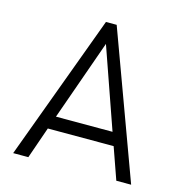

<svg xmlns="http://www.w3.org/2000/svg" viewBox="-103 -785 839 879"><g transform="rotate(15 316.5 -345.0)"><path d="M37.1 0 292 -689.9H342.8L596.2 0H525.9L473.1 -149.9H161.1L108.9 0ZM183.1 -211.9H451.2L317.9 -592.8Z"/></g></svg>

Font: HK Grotesk Light
Style: Regular
Weight: 300
Designer: Alfredo Marco Pradil and Stefan Peev
Foundry: Hanken Design Co.
Version: Version 1.045;PS 001.045;hotconv 1.0.88;makeotf.lib2.5.64775